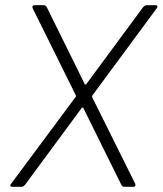

<svg xmlns="http://www.w3.org/2000/svg" viewBox="-20 -720 627 740"><path d="M23 -12 272 -347Q274 -350 272 -353L106 -688Q105 -690 105 -694Q105 -700 113 -700H149Q155 -700 160 -693L307 -395Q307 -394 309 -394Q311 -394 312 -395L532 -693Q539 -700 545 -700H580Q585 -700 586.5 -696.5Q588 -693 584 -688L336 -352Q335 -350 335 -346L501 -12Q502 -10 502 -7Q502 0 494 0H459Q452 0 448 -7L301 -304Q300 -306 298 -305.5Q296 -305 295 -304L76 -7Q69 0 63 0H27Q21 0 20 -3.5Q19 -7 23 -12Z"/></svg>

Font: Barlow Light
Style: Italic
Weight: 300
Italic angle: -7°
Designer: Jeremy Tribby
Foundry: Tribby Type
Version: Version 1.408